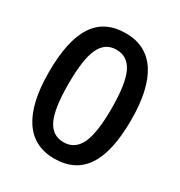

<svg xmlns="http://www.w3.org/2000/svg" viewBox="-173 -846 917 977"><g transform="rotate(30 285.5 -357.5)"><path d="M527.8 -356.9C527.8 -597.7 444.8 -725.1 285.2 -725.1C121.6 -725.1 43 -608.9 43 -356.9C43 -116.7 126.5 9.8 285.2 9.8C449.2 9.8 527.8 -108.9 527.8 -356.9ZM159.2 -356.9C159.2 -454.1 169.4 -523.9 189.5 -565.9C209.5 -607.9 241.2 -628.9 285.2 -628.9C329.1 -628.9 361.3 -607.4 381.8 -564.9C401.9 -522 412.1 -452.6 412.1 -356.9C412.1 -260.7 401.9 -191.9 381.8 -149.4C361.3 -106.9 329.1 -85.9 285.2 -85.9C241.2 -85.9 209.5 -106.9 189.5 -148.4C169.4 -189.9 159.2 -259.8 159.2 -356.9Z"/></g></svg>

Font: Sahel SemiBold
Style: Bold
Weight: 600
Foundry: Saber Rastikerdar (saber.rastikerdar@gmail.com)
Version: Version 3.4.0